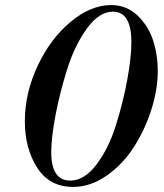

<svg xmlns="http://www.w3.org/2000/svg" viewBox="-20 -726 646 757"><path d="M268 11Q175 11 126.5 -65Q78 -141 78 -248Q78 -359 128.5 -466.5Q179 -574 258.5 -640Q338 -706 418 -706Q479 -706 522 -665Q565 -624 583.5 -567Q602 -510 602 -445Q602 -372 576 -291.5Q550 -211 506 -143.5Q462 -76 399 -32.5Q336 11 268 11ZM425 -680Q371 -680 323 -614Q275 -548 245.5 -455Q216 -362 199 -272.5Q182 -183 182 -126Q182 -14 257 -14Q313 -14 361 -78Q409 -142 437.5 -233.5Q466 -325 482 -413Q498 -501 498 -560Q498 -680 425 -680Z"/></svg>

Font: Libre Bodoni
Style: Italic
Weight: 400
Italic angle: -13°
Designer: Pablo Impallari, Rodrigo Fuenzalida
Foundry: Pablo Impallari, Rodrigo Fuenzalida
Version: Version 1.001